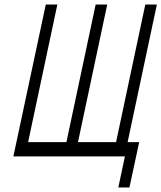

<svg xmlns="http://www.w3.org/2000/svg" viewBox="-20 -690 712 847"><path d="M39 0H531L502 137H551L594 -63H543L672 -670H621L492 -63H324L453 -670H402L273 -63H104L233 -670H182Z"/></svg>

Font: LT Wave Mono Light
Style: Italic
Weight: 300
Designer: Daniel Lyons
Version: Version 2.5 (Glyphs App)